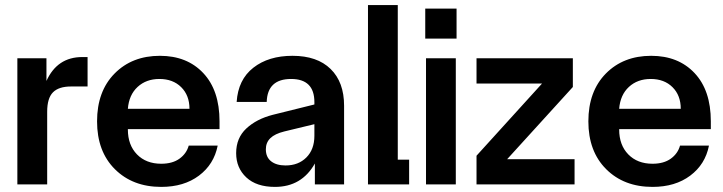

<svg xmlns="http://www.w3.org/2000/svg" viewBox="-20 -731 2865 761"><path d="M48.8 0V-500H164.1V-410.2Q207 -504.9 306.2 -504.9H327.1V-388.2H261.2Q212.9 -388.2 189.9 -365Q167 -341.8 167 -288.1V0Z M619.1 9.8Q505.9 9.8 435.3 -60.5Q364.7 -130.9 364.7 -250Q364.7 -369.1 434.1 -439.5Q503.4 -509.8 613.8 -509.8Q721.2 -509.8 785.6 -441.4Q850.1 -373 850.1 -250V-219.2H486.8V-217.8Q486.8 -156.2 522.9 -119.1Q559.1 -82 619.1 -82Q663.6 -82 691.4 -102.1Q719.2 -122.1 728 -153.8H842.8Q828.1 -79.6 768.6 -34.9Q709 9.8 619.1 9.8ZM486.8 -299.8H731Q731 -353 698.2 -385.5Q665.5 -418 611.8 -418Q559.6 -418 525.4 -386.5Q491.2 -355 486.8 -299.8Z M1069.8 9.8Q996.6 9.8 956.3 -27.8Q916 -65.4 916 -124Q916 -184.1 956.3 -221.7Q996.6 -259.3 1061 -275.9L1226.1 -316.9V-326.2Q1226.1 -418 1133.8 -418Q1040 -418 1037.1 -327.1H918Q923.8 -415.5 984.1 -462.6Q1044.4 -509.8 1139.2 -509.8Q1237.3 -509.8 1290.5 -457.5Q1343.8 -405.3 1343.8 -312V0H1228V-83Q1175.8 9.8 1069.8 9.8ZM1033.7 -139.2Q1033.7 -107.9 1054.7 -91.6Q1075.7 -75.2 1111.8 -75.2Q1162.6 -75.2 1194.3 -106.9Q1226.1 -138.7 1226.1 -192.9V-238.8L1106.9 -210Q1069.3 -200.7 1051.5 -183.3Q1033.7 -166 1033.7 -139.2Z M1438.5 0V-710.9H1556.6V-98.1H1601.6V0Z M1668.5 0V-500H1786.6V0ZM1665.5 -578.1H1789.6V-696.8H1665.5Z M1868.7 -113.8 2128.4 -399.9H1868.7V-500H2250.5V-386.2L1990.2 -100.1H2257.3V0H1868.7Z M2566.4 9.8Q2453.1 9.8 2382.6 -60.5Q2312 -130.9 2312 -250Q2312 -369.1 2381.3 -439.5Q2450.7 -509.8 2561 -509.8Q2668.5 -509.8 2732.9 -441.4Q2797.4 -373 2797.4 -250V-219.2H2434.1V-217.8Q2434.1 -156.2 2470.2 -119.1Q2506.3 -82 2566.4 -82Q2610.8 -82 2638.7 -102.1Q2666.5 -122.1 2675.3 -153.8H2790Q2775.4 -79.6 2715.8 -34.9Q2656.2 9.8 2566.4 9.8ZM2434.1 -299.8H2678.2Q2678.2 -353 2645.5 -385.5Q2612.8 -418 2559.1 -418Q2506.8 -418 2472.7 -386.5Q2438.5 -355 2434.1 -299.8Z"/></svg>

Font: TASA Orbiter Display SemiBold
Style: Regular
Weight: 600
Designer: Weizhong Zhang
Version: Version 1.000;Glyphs 3.1.2 (3151)